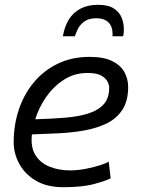

<svg xmlns="http://www.w3.org/2000/svg" viewBox="-20 -767 600 800"><path d="M244 13Q175 13 129 -14.5Q83 -42 60 -85Q37 -128 37 -174Q37 -246 58.5 -310.5Q80 -375 121.5 -424.5Q163 -474 221.5 -502Q280 -530 353 -530Q413 -530 448.5 -512Q484 -494 499 -465.5Q514 -437 514 -405Q514 -346 489.5 -309Q465 -272 423 -252Q381 -232 329 -223Q277 -214 221 -211.5Q165 -209 113 -207Q107 -154 127.5 -121Q148 -88 186.5 -72.5Q225 -57 272 -57Q305 -57 339.5 -64Q374 -71 400 -79.5Q426 -88 433 -94L441 -24Q422 -14 373 -0.5Q324 13 244 13ZM127 -270Q194 -272 250 -276.5Q306 -281 347.5 -294Q389 -307 412 -332.5Q435 -358 435 -402Q435 -413 428 -427Q421 -441 402 -452Q383 -463 345 -463Q289 -463 245 -434Q201 -405 171 -361Q141 -317 127 -270ZM242 -616Q249 -657 267 -686Q285 -715 315.5 -731Q346 -747 389 -747Q431 -747 454.5 -731.5Q478 -716 487 -693Q496 -670 496 -646Q496 -639 495.5 -631.5Q495 -624 493 -616H448Q449 -618 449 -620Q449 -622 449 -626Q449 -657 431.5 -674Q414 -691 382 -691Q350 -691 331.5 -677.5Q313 -664 304.5 -646.5Q296 -629 292 -616Z"/></svg>

Font: Ubuntu Sans Mono
Style: Italic
Weight: 400
Italic angle: -13.5°
Monospace: yes
Designer: Dalton Maag Ltd
Foundry: Dalton Maag Ltd
Version: Version 1.006